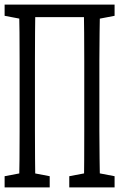

<svg xmlns="http://www.w3.org/2000/svg" viewBox="-32 -757 534 844"><path d="M51.8 66.9Q53.2 5.9 53.7 -55.4Q54.2 -116.7 54.2 -179.7Q54.2 -242.7 54.2 -305.2V-364.3Q54.2 -426.8 54.2 -488.8Q54.2 -550.8 53.7 -613.3Q53.2 -675.8 51.8 -736.8H123.5Q122.6 -676.8 122.1 -614.7Q121.6 -552.7 121.6 -490.2Q121.6 -427.7 121.6 -364.3V-305.2Q121.6 -244.1 121.6 -181.6Q121.6 -119.1 122.1 -57.1Q122.6 4.9 123.5 66.9ZM336.4 66.9Q337.9 5.9 338.1 -55.4Q338.4 -116.7 338.4 -179.7Q338.4 -242.7 338.4 -305.2V-364.3Q338.4 -426.8 338.4 -488.8Q338.4 -550.8 337.9 -613.3Q337.4 -675.8 336.4 -736.8H407.7Q406.7 -676.8 405.8 -614.7Q404.8 -552.7 404.8 -490.2Q404.8 -427.7 404.8 -364.3V-305.2Q404.8 -244.1 404.8 -181.6Q404.8 -119.1 405.8 -57.1Q406.7 4.9 407.7 66.9ZM-11.7 66.9V17.6L81.1 0H94.2L186.5 17.6V66.9ZM272.5 66.9V17.6L365.2 0H379.9L471.7 17.6V66.9ZM-11.7 -687.5V-736.8H86.4V-669.9H81.1ZM371.6 -669.9V-736.8H471.7V-687.5L379.9 -669.9ZM86.4 -681.6V-736.8H371.6V-681.6Z"/></svg>

Font: Scarab Serif
Style: Condensed
Weight: 400
Designer: John Roberts
Foundry: Scarab
Version: 1.0